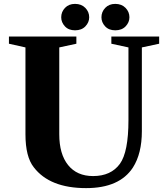

<svg xmlns="http://www.w3.org/2000/svg" viewBox="-20 -958 861 988"><path d="M285 -714V-267Q285 -165 330.5 -108.5Q376 -52 459 -52Q551 -52 597 -115Q641 -176 641 -340V-714L553 -733V-770H799V-733L710 -714V-283Q710 -168 664 -96Q595 10 423 10Q236 10 154 -97Q111 -151 111 -267V-714L26 -733V-770H373V-733ZM295 -869Q295 -897 314.5 -917.5Q334 -938 366 -938Q399 -938 419 -917.5Q439 -897 439 -869Q439 -843 419.5 -822.5Q400 -802 366 -802Q333 -802 314 -822.5Q295 -843 295 -869ZM502 -869Q502 -897 521.5 -917.5Q541 -938 573 -938Q606 -938 626 -917.5Q646 -897 646 -869Q646 -843 626.5 -822.5Q607 -802 573 -802Q540 -802 521 -822.5Q502 -843 502 -869Z"/></svg>

Font: Libre Caslon Text
Style: Bold
Weight: 700
Designer: Pablo Impallari, Rodrigo Fuenzalida
Foundry: Pablo Impallari, Rodrigo Fuenzalida
Version: Version 1.002